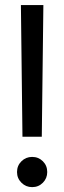

<svg xmlns="http://www.w3.org/2000/svg" viewBox="-20 -748 260 776"><path d="M70.8 -195.3 64.5 -727.5H155.3L148.9 -195.3ZM109.9 8.3Q84.5 8.3 66.7 -9.5Q48.8 -27.3 48.8 -52.7Q48.8 -78.6 66.7 -96.2Q84.5 -113.8 109.9 -113.8Q135.7 -113.8 153.3 -96.2Q170.9 -78.6 170.9 -52.7Q170.9 -27.3 153.3 -9.5Q135.7 8.3 109.9 8.3Z"/></svg>

Font: Inter Display
Style: Regular
Weight: 400
Designer: Rasmus Andersson
Foundry: rsms
Version: Version 4.001;git-9221beed3